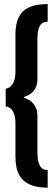

<svg xmlns="http://www.w3.org/2000/svg" viewBox="-20 -728 259 926"><path d="M210 177V92Q203 92 194.2 89.8Q185.5 87.5 178 79.2Q170.5 71 165.5 54Q160.5 37 160.5 7.5V-167Q160.5 -189.5 154.2 -205Q148 -220.5 138.5 -230.8Q129 -241 118.8 -246.5Q108.5 -252 101.5 -254.8Q94.5 -257.5 93 -258Q94.5 -260 101.5 -262.5Q108.5 -265 118.8 -270.2Q129 -275.5 138.8 -285.5Q148.5 -295.5 154.5 -311Q160.5 -326.5 160.5 -348V-539Q160.5 -570 165.5 -586.8Q170.5 -603.5 178 -611.2Q185.5 -619 194.2 -621.2Q203 -623.5 210 -623.5V-708.5Q178 -708.5 152.8 -703Q127.5 -697.5 109 -686.8Q90.5 -676 78.5 -658.5Q66.5 -641 60.5 -616.5Q54.5 -592 54.5 -559.5V-383.5Q54.5 -351.5 46.2 -333.5Q38 -315.5 27 -308Q16 -300.5 7.5 -300.5V-214.5Q16 -214.5 27 -207.8Q38 -201 46.2 -183Q54.5 -165 54.5 -132.5V28Q54.5 55 59.2 78.2Q64 101.5 75 119.8Q86 138 104 150.8Q122 163.5 148.2 170.2Q174.5 177 210 177Z"/></svg>

Font: Anybody UltraCondensed
Style: Bold
Weight: 700
Width: 1
Version: Version 1.113;gftools[0.9.25]